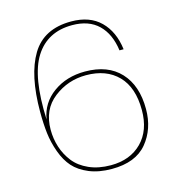

<svg xmlns="http://www.w3.org/2000/svg" viewBox="-107 -804 828 902"><g transform="rotate(-15 307.0 -352.5)"><path d="M525 -522H505Q494 -604 447.5 -649Q401 -694 320 -694Q200 -694 140.5 -600.5Q81 -507 90 -297Q103 -375 167.5 -421.5Q232 -468 322 -468Q433 -468 493.5 -403Q554 -338 554 -224Q554 -127 498.5 -60Q443 7 327 7Q264 7 217 -12.5Q170 -32 142.5 -63Q115 -94 98 -141Q81 -188 75.5 -234.5Q70 -281 70 -339Q70 -518 128.5 -615Q187 -712 320 -712Q410 -712 462 -661Q514 -610 525 -522ZM322 -450Q234 -450 165 -396.5Q96 -343 96 -245Q96 -201 109 -160.5Q122 -120 148.5 -86Q175 -52 221 -31.5Q267 -11 327 -11Q421 -11 477.5 -68Q534 -125 534 -224Q534 -334 477.5 -392Q421 -450 322 -450Z"/></g></svg>

Font: Poppins Thin
Style: Regular
Weight: 250
Designer: Ninad Kale (Devanagari), Jonny Pinhorn (Latin)
Foundry: Indian Type Foundry
Version: Version 3.200;PS 1.000;hotconv 16.6.54;makeotf.lib2.5.65590